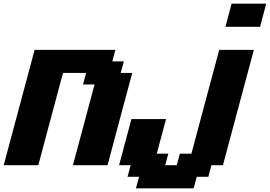

<svg xmlns="http://www.w3.org/2000/svg" viewBox="-20 -895 1462 1040"><path d="M716.3 125H1028.8L1045.9 62.5H1108.4L1125 0H1187.5Q1215.3 -104 1271.2 -312.3Q1327.1 -520.5 1355 -625H1167.5L1016.6 -62.5H954.1L937.5 0H875L891.6 -62.5H829.1L879.4 -250H691.9Q680.7 -208.5 658.4 -125.2Q636.2 -42 625 0H687.5L670.9 62.5H733.4ZM375 0H562.5Q584.5 -83 629.2 -250Q673.8 -417 696.3 -500H633.8L650.9 -562.5H588.4L605 -625H167.5Q139.6 -520.5 83.7 -312.3Q27.8 -104 0 0H187.5Q209.5 -83 254.2 -250Q298.8 -417 321.3 -500H446.3L429.7 -437.5H492.2ZM1201.2 -750H1388.7Q1394 -770.5 1405.3 -812.5Q1416.5 -854.5 1421.9 -875H1234.4Q1228.5 -854.5 1217.8 -812.5Q1207 -770.5 1201.2 -750Z"/></svg>

Font: Faithful 32x
Style: SemiboldOblique
Weight: 400
Foundry: Faithful Resource Pack
Version: Version 1.0; January 27, 2023